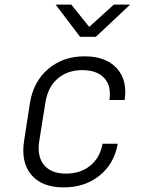

<svg xmlns="http://www.w3.org/2000/svg" viewBox="-20 -805 640 835"><path d="M257 10Q162 10 116 -45Q70 -100 85 -194L110 -356Q125 -450 189.5 -505Q254 -560 348 -560Q440 -560 487.5 -508.5Q535 -457 522 -370H456Q465 -432 433 -466Q401 -500 338 -500Q273 -500 230 -462.5Q187 -425 177 -356L151 -194Q140 -126 171 -88Q202 -50 267 -50Q330 -50 372.5 -84.5Q415 -119 426 -180H492Q477 -93 413 -41.5Q349 10 257 10ZM328 -645 222 -785H290L368 -688L475 -785H546L397 -645Z"/></svg>

Font: NKDuy Mono ExtraLight
Style: Italic
Weight: 200
Italic angle: -9°
Monospace: yes
Designer: NKDuy
Foundry: NKDuy
Version: Version 2.251; ttfautohint (v1.8.4.7-5d5b)